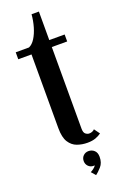

<svg xmlns="http://www.w3.org/2000/svg" viewBox="-162 -716 587 933"><g transform="rotate(-20 132.0 -250.0)"><path d="M178 9Q150 9 125 0Q100 -9 84.2 -33.8Q68.5 -58.5 68.5 -106V-487.5H0V-523.5H68.5Q86.5 -531 100.8 -553.8Q115 -576.5 124 -607.5Q133 -638.5 135.5 -671H173.5V-523.5H253V-487.5H173.5V-65.5Q173.5 -44.5 182.8 -37.5Q192 -30.5 201 -30.5Q210.5 -30.5 218 -34Q225.5 -37.5 229 -42L250 -13Q237.5 -3.5 220 2.8Q202.5 9 178 9ZM163 171 143.5 148.5Q148.5 146.5 159.2 138.8Q170 131 172.5 123.5Q171 124.5 167 124.5Q151 124.5 140.2 113.5Q129.5 102.5 129.5 86.5Q129.5 70 140.5 59.2Q151.5 48.5 167.5 48.5Q185 48.5 197.2 59.8Q209.5 71 209.5 93Q209.5 124 192.5 143Q175.5 162 163 171Z"/></g></svg>

Font: Imbue 10pt SemiBold
Style: Regular
Weight: 600
Designer: Tyler Finck
Foundry: Etcetera Type Company
Version: Version 1.102; ttfautohint (v1.8.3)